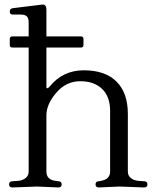

<svg xmlns="http://www.w3.org/2000/svg" viewBox="-20 -820 678 844"><path d="M168 -800Q184 -800 184 -777V-660H335Q347 -660 347 -649V-622Q347 -611 335 -611H184V-437Q184 -432 187.5 -432Q191 -432 197 -438Q255 -511 348.5 -511Q442 -511 492 -461.5Q542 -412 542 -319V-66Q542 -48 555 -37.5Q568 -27 588 -25L616 -23Q628 -22 628 -9Q628 4 613 4L505 0L415 4Q400 4 400 -9Q400 -22 412 -23L424 -25Q464 -32 464 -66V-333Q464 -395 429 -429Q394 -463 332.5 -463Q271 -463 227.5 -412.5Q184 -362 184 -313V-66Q184 -30 224 -25L239 -23Q251 -22 251 -9Q251 4 236 4L143 0L35 4Q20 4 20 -9Q20 -22 32 -23L60 -25Q80 -27 93 -37.5Q106 -48 106 -66V-611H35Q23 -611 23 -622V-649Q23 -660 35 -660H106V-721Q106 -741 97.5 -748.5Q89 -756 70 -756H36Q23 -756 23 -769Q23 -782 36 -784L166 -800Q167 -800 168 -800Z"/></svg>

Font: Lustria
Style: Regular
Weight: 400
Designer: Matthew Desmond
Foundry: Matthew Desmond
Version: Version 001.001; ttfautohint (v1.6)